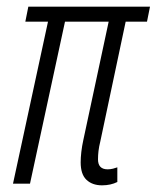

<svg xmlns="http://www.w3.org/2000/svg" viewBox="-20 -551 470 576"><path d="M286 5Q257 5 239.5 -11.5Q222 -28 222 -64Q222 -78 224 -95.5Q226 -113 230 -131L306 -486H175L70 0H19L124 -486H56L65 -531H430L421 -486H357L281 -127Q277 -111 275.5 -98Q274 -85 274 -73Q274 -43 303 -43Q311 -43 319 -45Q327 -47 332 -49V-5Q312 5 286 5Z"/></svg>

Font: Noto Sans ExtraCondensed Light
Style: Italic
Weight: 300
Width: 2
Italic angle: -12°
Designer: Monotype Design Team
Foundry: Monotype Imaging Inc.
Version: Version 2.013; ttfautohint (v1.8.4.7-5d5b)